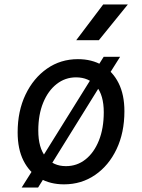

<svg xmlns="http://www.w3.org/2000/svg" viewBox="-20 -823 640 865"><path d="M268.5 7.5Q206.5 7.5 159.5 -19.5Q112.5 -46.5 86 -98.8Q59.5 -151 59.5 -227Q59.5 -322.5 95 -396.8Q130.5 -471 191.8 -513.8Q253 -556.5 331 -556.5Q394 -556.5 441 -528.8Q488 -501 514.2 -448.8Q540.5 -396.5 540.5 -322Q540.5 -225.5 505.2 -151.2Q470 -77 408.5 -34.8Q347 7.5 268.5 7.5ZM277 -74.5Q327 -74.5 365.2 -104.8Q403.5 -135 425.5 -189.8Q447.5 -244.5 447.5 -317Q447.5 -394.5 414 -434.5Q380.5 -474.5 322.5 -474.5Q273.5 -474.5 235 -444.2Q196.5 -414 174.5 -360.2Q152.5 -306.5 152.5 -235Q152.5 -156.5 186.2 -115.5Q220 -74.5 277 -74.5ZM77.5 22 145 -85 162.5 -102 390.5 -468 396 -485.5 447 -567H521L460.5 -471L440.5 -452L208 -77.5L204 -62L151.5 22ZM323.5 -642 445 -803H556L425.5 -642Z"/></svg>

Font: Spline Sans Mono
Style: Italic
Weight: 400
Italic angle: -4°
Monospace: yes
Designer: Eben Sorkin, Mirko Velimirovic
Foundry: Sorkin Type
Version: Version 1.004